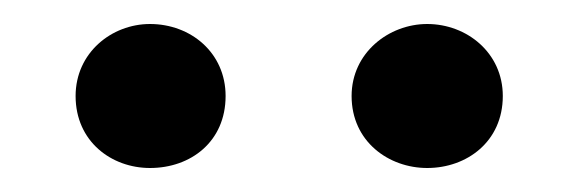

<svg xmlns="http://www.w3.org/2000/svg" viewBox="-20 -808 482 160"><path d="M105 -668C139 -668 168 -690 168 -728C168 -764 139 -788 105 -788C73 -788 43 -764 43 -728C43 -690 73 -668 105 -668ZM336 -668C369 -668 399 -690 399 -728C399 -764 369 -788 336 -788C304 -788 273 -764 273 -728C273 -690 304 -668 336 -668Z"/></svg>

Font: Noto Serif CJK HK SemiBold
Style: Regular
Weight: 600
Designer: Ryoko NISHIZUKA 西塚涼子 (kana & ideographs); Frank Grießhammer (Latin, Greek & Cyrillic); Wenlong ZHANG 张文龙 (bopomofo); San
Foundry: Adobe
Version: Version 2.001;hotconv 1.1.0;makeotfexe 2.6.0